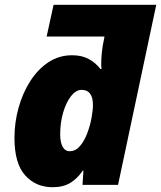

<svg xmlns="http://www.w3.org/2000/svg" viewBox="-20 -780 679 810"><path d="M202.1 9.8Q130.9 9.8 85.9 -40.5Q41 -90.8 41 -198.2Q41 -262.7 58.1 -324.7Q75.2 -386.7 107.2 -437Q139.2 -487.3 183.8 -517.1Q228.5 -546.9 284.2 -546.9Q325.2 -546.9 354.5 -531Q383.8 -515.1 403.8 -488.8H408.2Q406.2 -502.9 407.5 -530Q408.7 -557.1 413.1 -585L420.9 -626H176.8L206.1 -759.8H639.2L478 0H328.1L332 -60.1H329.1Q307.1 -27.3 277.1 -8.8Q247.1 9.8 202.1 9.8ZM273.9 -142.1Q298.8 -142.1 317.4 -163.8Q335.9 -185.5 348.1 -218Q360.4 -250.5 366.2 -283Q372.1 -315.4 372.1 -336.9Q372.1 -400.9 324.2 -400.9Q300.3 -400.9 279.5 -374.3Q258.8 -347.7 246.3 -304.9Q233.9 -262.2 233.9 -212.9Q233.9 -180.2 244.1 -161.1Q254.4 -142.1 273.9 -142.1Z"/></svg>

Font: Open Sans ExtraBold
Style: Italic
Weight: 800
Italic angle: -12°
Designer: Monotype Design Team
Foundry: Monotype Imaging Inc.
Version: Version 3.000; ttfautohint (v1.8.4)